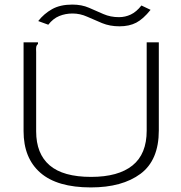

<svg xmlns="http://www.w3.org/2000/svg" viewBox="-20 -808 790 839"><path d="M377 11Q230 11 156.5 -53Q83 -117 83 -235V-623H146V-616Q140 -611 138.5 -604Q137 -597 138 -580V-234Q138 -136 197 -85.5Q256 -35 378 -35Q497 -35 559 -85Q621 -135 621 -237V-623H674V-238Q674 -108 594 -48.5Q514 11 377 11ZM598 -784 638 -765Q606 -725 575.5 -709Q545 -693 502 -693Q460 -693 426 -707Q392 -721 361 -735Q330 -749 297 -749Q266 -749 239 -738Q212 -727 191 -700L147 -716Q172 -748 207.5 -768Q243 -788 296 -788Q337 -788 369 -774Q401 -760 432 -746.5Q463 -733 500 -733Q527 -733 551.5 -744.5Q576 -756 598 -784Z"/></svg>

Font: Inconsolata ExtraExpanded Light
Style: Regular
Weight: 300
Width: 8
Monospace: yes
Designer: Raph Levien, Cyreal, Brenton Simpson
Foundry: Raph Levien, Cyreal, Google
Version: Version 3.001; ttfautohint (v1.8.2.53-6de2)